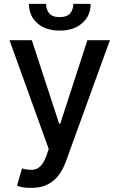

<svg xmlns="http://www.w3.org/2000/svg" viewBox="-20 -750 606 975"><path d="M138.7 204.1Q114.3 204.1 94.7 201.2Q75.2 197.3 66.4 192.4Q74.2 164.1 91.8 105.5Q121.1 113.3 143.6 112.3Q166 111.3 183.6 95.7Q201.2 79.1 214.8 43Q218.8 31.2 227.5 6.8Q177.7 -130.9 28.3 -545.9Q56.6 -545.9 141.6 -545.9Q176.8 -439.5 280.3 -122.1Q281.2 -122.1 286.1 -122.1Q320.3 -227.5 423.8 -545.9Q452.1 -545.9 538.1 -545.9Q481.4 -390.6 313.5 73.2Q297.9 115.2 273.4 145.5Q249 174.8 215.8 189.5Q182.6 204.1 138.7 204.1ZM352.5 -730.5Q374 -730.5 440.4 -730.5Q440.4 -669.9 397.5 -632.8Q355.5 -594.7 283.2 -594.7Q210.9 -594.7 168.9 -632.8Q127 -669.9 127 -730.5Q156.2 -730.5 213.9 -730.5Q213.9 -703.1 229.5 -682.6Q245.1 -663.1 283.2 -663.1Q320.3 -663.1 336.9 -682.6Q352.5 -703.1 352.5 -730.5Z"/></svg>

Font: DeepSea
Style: Medium
Weight: 500
Designer: Stem
Version: Version 3.019;git-0a5106e0b